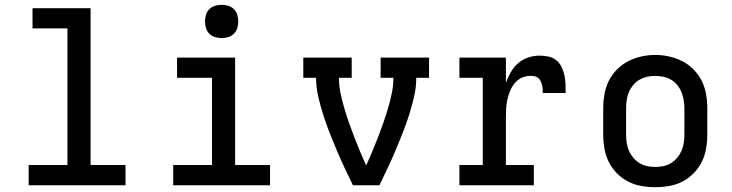

<svg xmlns="http://www.w3.org/2000/svg" viewBox="-20 -769 3040 797"><path d="M99 0V-84H260V-651H115V-735H356V-84H501V0Z M699 0V-84H860V-446H715V-530H956V-84H1101V0ZM900 -611Q886 -611 872.5 -615Q859 -619 849 -629Q839 -639 835 -652.5Q831 -666 831 -680Q831 -694 835 -707.5Q839 -721 849 -731Q859 -741 872.5 -745Q886 -749 900 -749Q914 -749 927.5 -745Q941 -741 951 -731Q961 -721 965 -707.5Q969 -694 969 -680Q969 -666 965 -652.5Q961 -639 951 -629Q941 -619 927.5 -615Q914 -611 900 -611Z M1445 0Q1428 -35 1411 -71Q1394 -107 1378.5 -143.5Q1363 -180 1348.5 -217Q1334 -254 1322 -291.5Q1310 -329 1301 -368Q1292 -407 1292 -446H1239V-530H1440V-446H1387Q1387 -414 1393.5 -382.5Q1400 -351 1409 -320.5Q1418 -290 1428.5 -260Q1439 -230 1450.5 -200Q1462 -170 1474.5 -140.5Q1487 -111 1500 -82Q1513 -111 1525.5 -140.5Q1538 -170 1549.5 -200Q1561 -230 1571.5 -260Q1582 -290 1591 -320.5Q1600 -351 1606.5 -382.5Q1613 -414 1613 -446H1560V-530H1761V-446H1708Q1708 -407 1699 -368Q1690 -329 1678 -291.5Q1666 -254 1651.5 -217Q1637 -180 1621.5 -143.5Q1606 -107 1589 -71Q1572 -35 1555 0Z M1887 0V-84H1984V-446H1887V-530H2080V-425Q2088 -447 2100 -468.5Q2112 -490 2130 -506Q2148 -522 2171.5 -530Q2195 -538 2219 -538Q2237 -538 2255.5 -534.5Q2274 -531 2288.5 -519.5Q2303 -508 2311 -491Q2319 -474 2323 -456Q2327 -438 2327.5 -419.5Q2328 -401 2328 -383H2233Q2233 -391 2232.5 -399.5Q2232 -408 2230 -416.5Q2228 -425 2224 -433Q2220 -441 2213.5 -446Q2207 -451 2198.5 -452.5Q2190 -454 2181 -454Q2162 -454 2145 -446Q2128 -438 2116 -423Q2104 -408 2097 -390.5Q2090 -373 2086 -355Q2082 -337 2081 -318.5Q2080 -300 2080 -281V-84H2196V0Z M2700 8Q2671 8 2642 3Q2613 -2 2587 -15.5Q2561 -29 2540.5 -50Q2520 -71 2507 -97Q2494 -123 2489 -152Q2484 -181 2484 -210V-320Q2484 -349 2489 -378Q2494 -407 2507 -433Q2520 -459 2540.5 -480Q2561 -501 2587 -514.5Q2613 -528 2642 -534.5Q2671 -541 2700 -541Q2729 -541 2758 -534.5Q2787 -528 2813 -514.5Q2839 -501 2859.5 -480Q2880 -459 2893 -433Q2906 -407 2911 -378Q2916 -349 2916 -320V-210Q2916 -181 2911 -152Q2906 -123 2893 -97Q2880 -71 2859.5 -50Q2839 -29 2813 -15.5Q2787 -2 2758 3Q2729 8 2700 8ZM2700 -76Q2717 -76 2734 -79.5Q2751 -83 2765.5 -92Q2780 -101 2791 -114Q2802 -127 2809 -143Q2816 -159 2818.5 -176Q2821 -193 2821 -210V-320Q2821 -337 2818 -354Q2815 -371 2808.5 -387Q2802 -403 2791 -416.5Q2780 -430 2765 -438.5Q2750 -447 2733 -450.5Q2716 -454 2698 -454Q2681 -454 2664.5 -450Q2648 -446 2633.5 -437.5Q2619 -429 2608 -415.5Q2597 -402 2590.5 -386.5Q2584 -371 2581.5 -354Q2579 -337 2579 -320V-210Q2579 -193 2581.5 -176Q2584 -159 2591 -143Q2598 -127 2609 -114Q2620 -101 2634.5 -92Q2649 -83 2666 -79.5Q2683 -76 2700 -76Z"/></svg>

Font: Iosevka Curly Slab MdEx
Style: Regular
Weight: 500
Width: 7
Monospace: yes
Designer: Belleve Invis
Foundry: Belleve Invis
Version: Version 11.1.0; ttfautohint (v1.8.3)